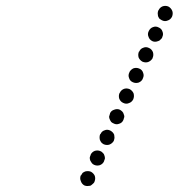

<svg xmlns="http://www.w3.org/2000/svg" viewBox="-20 -599 599 644"><path d="M263 23Q268 25 273 25Q278 25 283 24Q287 22 291 18Q295 15 297 11V10Q301 1 298 -9Q294 -18 285 -23Q280 -25 275 -25Q270 -25 266 -24Q261 -22 257 -19Q254 -15 252 -11H251Q247 -1 251 8Q254 18 263 23ZM283 -60Q285 -56 288 -52Q291 -48 296 -46Q305 -42 315 -45Q325 -49 329 -58V-59Q331 -63 332 -68Q332 -73 330 -78Q329 -83 325 -86Q322 -90 317 -92Q308 -96 298 -93Q288 -89 284 -80V-79Q282 -75 281 -70Q281 -65 283 -60ZM315 -130Q317 -125 320 -121Q324 -117 328 -115Q338 -111 347 -114Q357 -118 362 -127V-128Q364 -133 364 -138Q364 -142 363 -147Q361 -152 358 -155Q354 -159 350 -161Q340 -166 331 -162Q321 -159 317 -149H316Q314 -144 314 -139Q314 -134 315 -130ZM348 -199Q350 -194 353 -190Q356 -187 361 -185Q370 -180 380 -184Q390 -187 394 -197Q396 -202 397 -207Q397 -212 395 -216Q394 -221 390 -225Q387 -228 382 -231Q373 -235 363 -231Q353 -228 349 -219V-218Q347 -213 346 -208Q346 -203 348 -199ZM393 -254Q403 -249 412 -253Q422 -256 427 -266Q431 -276 428 -286Q424 -295 415 -300Q405 -304 396 -301Q386 -297 382 -288L381 -287Q377 -278 380 -268Q384 -258 393 -254ZM426 -323Q435 -319 445 -322Q455 -326 459 -335V-336Q464 -345 460 -355Q457 -365 447 -369Q438 -373 428 -370Q419 -366 414 -357V-356Q409 -347 413 -337Q416 -327 426 -323ZM458 -392Q468 -388 477 -391Q487 -395 492 -404V-405Q496 -414 493 -424Q489 -434 480 -438Q470 -443 461 -439Q451 -436 447 -426H446Q442 -416 445 -406Q449 -397 458 -392ZM491 -461Q495 -459 500 -459Q505 -459 510 -461Q515 -462 518 -466Q522 -469 524 -473V-474Q529 -484 525 -493Q522 -503 512 -507Q503 -512 493 -508Q484 -505 479 -495Q474 -485 478 -476Q481 -466 491 -461ZM510 -545Q512 -540 515 -536Q519 -533 523 -531Q533 -526 542 -530Q552 -533 557 -543Q561 -553 558 -562Q554 -572 545 -577Q536 -581 526 -578Q516 -574 512 -565L511 -564Q509 -559 509 -554Q509 -550 510 -545Z"/></svg>

Font: FRB American Cursive Guidelines Arrows Dotted Black
Style: Bold Italic
Weight: 900
Italic angle: -25°
Version: Version 2.0;Modular Font Editor K font №1